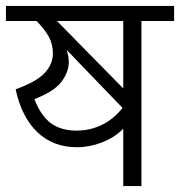

<svg xmlns="http://www.w3.org/2000/svg" viewBox="-26 -629 608 649"><path d="M562.5 -558.1H452.1V0H390.6V-193.8Q360.4 -163.6 318.4 -147.5Q276.4 -131.3 234.9 -131.3Q153.3 -131.3 100.1 -182.4Q46.9 -233.4 26.9 -327.1Q96.2 -352.1 124.5 -381.8Q152.8 -411.6 152.8 -448.2Q152.8 -479 139.6 -503.7Q126.5 -528.3 97.7 -558.1H-5.9V-608.9H562.5ZM390.6 -558.1H166.5L390.6 -330.1ZM388.2 -264.2 199.2 -460.4Q206.5 -439 206.5 -418.9Q206.5 -385.7 181.9 -352.8Q157.2 -319.8 90.3 -293.9Q112.3 -237.3 146.2 -212.4Q180.2 -187.5 232.9 -187.5Q278.3 -187.5 318.1 -206.8Q357.9 -226.1 388.2 -264.2Z"/></svg>

Font: Varta
Style: Light
Weight: 300
Designer: Joana Correia, Viktoriya Grabowska, Eben Sorkin
Foundry: Sorkin Type
Version: Version 1.002; ttfautohint (v1.3) -l 8 -r 24 -G 200 -x 12 -H